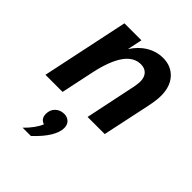

<svg xmlns="http://www.w3.org/2000/svg" viewBox="-229 -637 1047 1047"><g transform="rotate(45 295.0 -113.5)"><path d="M18 0 124 -503H255L237 -417Q268 -466 312.5 -492.5Q357 -519 407 -519Q469 -519 507 -477.5Q545 -436 545 -365Q545 -346 542 -324Q539 -302 533 -273L475 0H343L400 -273Q405 -294 407.5 -312Q410 -330 410 -340Q410 -372 393 -390.5Q376 -409 346 -409Q291 -409 252.5 -354.5Q214 -300 191 -194L150 0ZM198 292H134Q158 269 176.5 243.5Q195 218 203 197Q170 186 170 149Q170 117 190.5 97.5Q211 78 242 78Q265 78 280.5 92.5Q296 107 296 133Q296 165 272 205Q248 245 198 292Z"/></g></svg>

Font: Wix Madefor Text
Style: Bold Italic
Weight: 700
Italic angle: -12°
Designer: Dalton Maag Ltd
Foundry: Dalton Maag Ltd
Version: Version 3.100